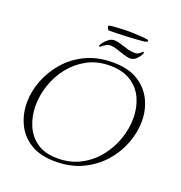

<svg xmlns="http://www.w3.org/2000/svg" viewBox="-146 -936 1022 1083"><g transform="rotate(20 365.0 -395.0)"><path d="M304 21Q213 21 154.5 -15Q96 -51 68 -110.5Q40 -170 40 -238Q40 -304 65.5 -370.5Q91 -437 139.5 -493Q188 -549 258.5 -582.5Q329 -616 420 -616Q512 -616 570.5 -580Q629 -544 657.5 -485.5Q686 -427 686 -359Q686 -293 660.5 -225.5Q635 -158 586 -102.5Q537 -47 466 -13Q395 21 304 21ZM309 0Q386 0 446.5 -32Q507 -64 549 -116.5Q591 -169 613 -232.5Q635 -296 635 -358Q635 -421 611.5 -474.5Q588 -528 538 -560.5Q488 -593 410 -593Q334 -593 275 -561Q216 -529 175 -477Q134 -425 113 -362.5Q92 -300 92 -238Q92 -175 115 -120.5Q138 -66 186 -33Q234 0 309 0ZM502 -670Q484 -670 460.5 -678Q437 -686 414 -693.5Q391 -701 374 -701Q361 -701 349 -694Q337 -687 328.5 -680Q320 -673 316 -673Q313 -673 313 -678Q315 -685 325 -698.5Q335 -712 351 -724Q367 -736 384 -736Q401 -736 423 -729Q445 -722 469 -715Q493 -708 517 -708Q533 -708 545 -719Q557 -730 561 -731Q565 -731 563 -718Q554 -702 538.5 -686Q523 -670 502 -670ZM337 -777Q331 -777 327 -785Q323 -793 323 -800L324 -802Q335 -806 359 -807.5Q383 -809 407.5 -810Q432 -811 444 -811Q456 -811 475.5 -810Q495 -809 515.5 -808Q536 -807 548 -805Q564 -804 564 -798Q564 -790 546 -787Q529 -785 500.5 -783Q472 -781 440.5 -779.5Q409 -778 381 -777.5Q353 -777 337 -777Z"/></g></svg>

Font: Moon Dance
Style: Regular
Weight: 400
Designer: Robert E. Leuschke
Foundry: Robert E. Leuschke
Version: Version 1.010; ttfautohint (v1.8.3)